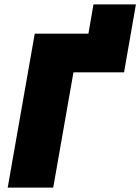

<svg xmlns="http://www.w3.org/2000/svg" viewBox="-20 -853 638 873"><path d="M15 0H222L314 -524H544L598 -833H405L382 -700H138Z"/></svg>

Font: Fixel Display 20240404 Black
Style: Italic
Weight: 900
Italic angle: -10°
Designer: AlfaBravo + MacPaw
Foundry: Kyrylo Tkachov, Marchela Mozhyna, Serhii Makarenko, Maria Weinstein, Zakhar Kryvoshyya
Version: Version 1.211;Glyphs 3.2 (3225)